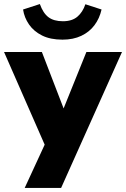

<svg xmlns="http://www.w3.org/2000/svg" viewBox="-31 -749 623 949"><path d="M91 180 206 -69V3L-11 -492H176L300 -170H266L396 -492H572L271 180ZM278 -553Q218 -553 177 -573.5Q136 -594 112.5 -628Q89 -662 83 -702L166 -729Q182 -684 208.5 -664Q235 -644 280 -644Q325 -644 351.5 -666.5Q378 -689 391 -728L471 -702Q461 -658 436 -624.5Q411 -591 371 -572Q331 -553 278 -553Z"/></svg>

Font: Nunito Sans 12pt Black
Style: Regular
Weight: 900
Designer: Vernon Adams
Foundry: Vernon Adams
Version: Version 3.101;gftools[0.9.27]